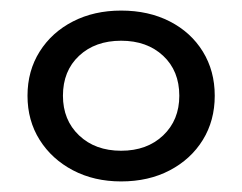

<svg xmlns="http://www.w3.org/2000/svg" viewBox="-20 -767 458 363"><path d="M209 -424Q158 -424 118 -445Q78 -466 55 -502.5Q32 -539 32 -586Q32 -633 55 -669.5Q78 -706 118 -726.5Q158 -747 209 -747Q261 -747 301 -726.5Q341 -706 363.5 -669.5Q386 -633 386 -586Q386 -539 363.5 -502.5Q341 -466 301 -445Q261 -424 209 -424ZM209 -482Q258 -482 288.5 -511Q319 -540 319 -586Q319 -633 288.5 -661.5Q258 -690 209 -690Q160 -690 129.5 -661.5Q99 -633 99 -586Q99 -540 129.5 -511Q160 -482 209 -482Z"/></svg>

Font: Montserrat Medium
Style: Regular
Weight: 500
Designer: Julieta Ulanovsky
Foundry: Julieta Ulanovsky
Version: Version 9.000; ttfautohint (v1.8.4.7-5d5b)